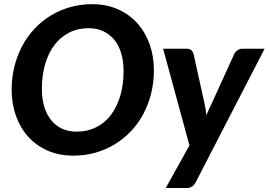

<svg xmlns="http://www.w3.org/2000/svg" viewBox="-20 -754 1316 940"><path d="M37 0ZM733.5 -410.5Q733.5 -351 720 -296.8Q706.5 -242.5 681.8 -196Q657 -149.5 621.5 -112Q586 -74.5 542.2 -47.8Q498.5 -21 447.2 -6.5Q396 8 339.5 8Q269 8 213 -16.8Q157 -41.5 118 -84.8Q79 -128 58 -187Q37 -246 37 -314.5Q37 -374 50.5 -428.2Q64 -482.5 88.8 -529Q113.5 -575.5 149 -613.2Q184.5 -651 228.2 -677.8Q272 -704.5 323.2 -719Q374.5 -733.5 431 -733.5Q501.5 -733.5 557.5 -708.5Q613.5 -683.5 652.5 -640Q691.5 -596.5 712.5 -537.5Q733.5 -478.5 733.5 -410.5ZM585 -407Q585 -454 573.5 -492.8Q562 -531.5 539.8 -558.8Q517.5 -586 485.8 -601Q454 -616 413.5 -616Q361 -616 318.8 -594.5Q276.5 -573 246.8 -534Q217 -495 201 -440Q185 -385 185 -318Q185 -270.5 196.5 -232.2Q208 -194 229.8 -166.5Q251.5 -139 283.2 -124.2Q315 -109.5 355.5 -109.5Q408 -109.5 450.5 -130.8Q493 -152 522.8 -191Q552.5 -230 568.8 -284.8Q585 -339.5 585 -407ZM938 138.5Q923.5 166.5 894.5 166.5H791.5L907.5 -42L778.5 -515.5H894.5Q909.5 -515.5 917 -508Q924.5 -500.5 927.5 -490.5L982 -244Q985 -230.5 987 -217Q989 -203.5 990.5 -190Q996 -203.5 1002.2 -217.2Q1008.5 -231 1015 -244.5L1127.5 -491Q1133 -501.5 1143.5 -508.5Q1154 -515.5 1165 -515.5H1275.5Z"/></svg>

Font: Lato Heavy
Style: Italic
Weight: 800
Italic angle: -7°
Designer: Lukasz Dziedzic
Foundry: tyPoland Lukasz Dziedzic
Version: Version 2.007; 2014-02-27